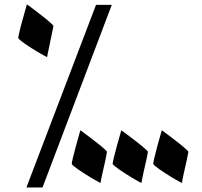

<svg xmlns="http://www.w3.org/2000/svg" viewBox="-20 -679 906 862"><path d="M170.9 162.6H98.6L411.1 -657.2H481.9ZM191.4 -422.4Q187.5 -424.3 176.3 -430.4Q165 -436.5 150.6 -445.1Q136.2 -453.6 120.6 -463.4Q105 -473.1 91.8 -482.4Q78.6 -491.7 70.3 -498.8Q62 -505.9 62 -509.3Q62 -513.2 64.5 -524.4Q66.9 -535.6 70.8 -550.8Q74.7 -565.9 79.3 -583Q84 -600.1 88.4 -615.5Q92.8 -630.9 95.9 -642.8Q99.1 -654.8 100.6 -659.2Q104 -657.2 114.3 -649.7Q124.5 -642.1 137.7 -632.1Q150.9 -622.1 165.3 -610.8Q179.7 -599.6 191.9 -589.6Q204.1 -579.6 211.9 -572Q219.7 -564.5 219.7 -562.5Q219.7 -560.5 217.8 -551Q215.8 -541.5 212.9 -527.3Q210 -513.2 206.5 -496.6Q203.1 -480 200 -464.8Q196.8 -449.7 194.3 -438.2Q191.9 -426.8 191.4 -422.4ZM460 2.4Q460 3.9 458.3 13.9Q456.5 23.9 453.6 38.1Q450.7 52.2 446.8 68.6Q442.9 85 439.7 99.9Q436.5 114.7 434.1 126.2Q431.6 137.7 431.2 142.6Q427.2 140.6 416 134.5Q404.8 128.4 390.6 119.9Q376.5 111.3 360.6 101.3Q344.7 91.3 331.8 82.3Q318.8 73.2 310.5 66.2Q302.2 59.1 302.2 56.2Q302.2 50.3 307.4 29.1Q312.5 7.8 319.3 -17.3Q326.2 -42.5 332.5 -64.7Q338.9 -86.9 340.8 -94.2Q344.2 -91.8 354.5 -84.2Q364.7 -76.7 377.9 -66.7Q391.1 -56.6 405.8 -45.4Q420.4 -34.2 432.6 -24.2Q444.8 -14.2 452.4 -6.8Q460 0.5 460 2.4ZM644 2.4Q644 3.9 642.1 13.9Q640.1 23.9 637.2 38.1Q634.3 52.2 630.4 68.6Q626.5 85 623.3 99.9Q620.1 114.7 617.9 126.2Q615.7 137.7 614.7 142.6Q610.8 140.6 599.6 134.5Q588.4 128.4 574.2 119.9Q560.1 111.3 544.2 101.3Q528.3 91.3 515.6 82.3Q502.9 73.2 494.4 66.2Q485.8 59.1 485.8 56.2Q485.8 50.3 491 29.1Q496.1 7.8 502.9 -17.3Q509.8 -42.5 516.4 -64.7Q522.9 -86.9 524.4 -94.2Q527.8 -91.8 538.1 -84.2Q548.3 -76.7 561.5 -66.7Q574.7 -56.6 589.4 -45.4Q604 -34.2 616.2 -24.2Q628.4 -14.2 636.2 -6.8Q644 0.5 644 2.4ZM825.7 2.4Q825.7 3.9 823.7 13.9Q821.8 23.9 818.8 38.1Q815.9 52.2 812 68.6Q808.1 85 804.9 99.9Q801.8 114.7 799.6 126.2Q797.4 137.7 796.9 142.6Q793 140.6 781.5 134.5Q770 128.4 755.9 119.9Q741.7 111.3 726.1 101.3Q710.4 91.3 697.5 82.3Q684.6 73.2 676.3 66.2Q668 59.1 668 56.2Q668 50.3 673.1 29.1Q678.2 7.8 684.8 -17.3Q691.4 -42.5 698 -64.7Q704.6 -86.9 706.5 -94.2Q710 -91.8 720.2 -84.2Q730.5 -76.7 743.7 -66.7Q756.8 -56.6 771.2 -45.4Q785.6 -34.2 797.9 -24.2Q810.1 -14.2 817.9 -6.8Q825.7 0.5 825.7 2.4Z"/></svg>

Font: Accordance
Style: Bold
Weight: 700
Version: Version 1.2 (build January 31, 2020) Miklal Software Solutio